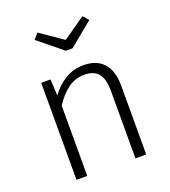

<svg xmlns="http://www.w3.org/2000/svg" viewBox="-140 -871 860 973"><g transform="rotate(-20 290.5 -384.5)"><path d="M481 -374V0H423V-366Q423 -429 398.5 -458Q374 -487 325 -487Q275 -487 236 -459Q197 -431 163 -379V0H105V-523H155L160 -435Q193 -481 237.5 -507.5Q282 -534 336 -534Q407 -534 444 -492Q481 -450 481 -374ZM443 -739 314 -633H278L148 -739L174 -769L296 -685L417 -769Z"/></g></svg>

Font: Statis Sans Light
Style: Regular
Weight: 300
Designer: bBox Type GmbH
Foundry: bBox Type GmbH
Version: Version 1.000